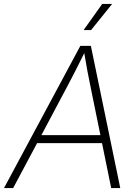

<svg xmlns="http://www.w3.org/2000/svg" viewBox="-36 -962 710 982"><path d="M-15.6 0 375 -727.5H428.7L579.1 0H532.7L485.8 -230H153.8L31.2 0ZM175.8 -271H477.5L426.3 -522Q418.9 -557.1 411.1 -598.6Q403.3 -640.1 395 -690.4Q370.6 -640.1 349.1 -598.6Q327.6 -557.1 309.1 -522ZM391.6 -808.1 486.8 -941.9H537.6L429.7 -808.1Z"/></svg>

Font: Inter Extra Light
Style: Italic
Weight: 200
Italic angle: -9.39999°
Designer: Rasmus Andersson
Foundry: rsms
Version: Version 4.000;git-3c8e0fc